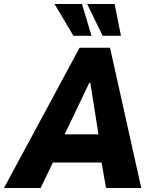

<svg xmlns="http://www.w3.org/2000/svg" viewBox="-63 -945 768 965"><path d="M-43 0 337 -705H490L647 0H470L434 -205L489 -128H147L242 -209L141 0ZM386 -529 239 -222 225 -270H457L439 -225L391 -529ZM453 -765 375 -925H513L545 -765ZM306 -765 211 -925H349L397 -765Z"/></svg>

Font: Nunito Sans 7pt Condensed Black
Style: Italic
Weight: 900
Width: 3
Italic angle: -9°
Designer: Vernon Adams
Foundry: Vernon Adams
Version: Version 3.101;gftools[0.9.27]